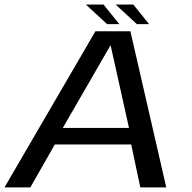

<svg xmlns="http://www.w3.org/2000/svg" viewBox="-36 -812 834 832"><path d="M-16.5 0H95.5L201.5 -186H532.5L572 0H684.5L529 -676.5H377.5ZM236 -257.5 442.5 -615H443.5L523 -257.5ZM557 -707.5H610L541.5 -792.5H465ZM428 -707.5H481L412.5 -792.5H336Z"/></svg>

Font: Anybody SemiExpanded
Style: Italic
Weight: 400
Width: 6
Italic angle: -10°
Version: Version 1.113;gftools[0.9.25]